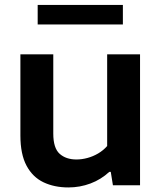

<svg xmlns="http://www.w3.org/2000/svg" viewBox="-20 -772 674 800"><path d="M265 9Q206.5 9 161.2 -12.5Q116 -34 90.5 -81.8Q65 -129.5 65 -207.5V-545.5H202V-215.5Q202 -155 228.5 -131.2Q255 -107.5 298.5 -107.5Q321 -107.5 344.2 -113.8Q367.5 -120 388.8 -132.5Q410 -145 426.5 -163.5V-545.5H563.5V0H450.5L441.5 -56H435.5Q401 -24 357 -7.5Q313 9 265 9ZM137 -670V-751.5H492V-670Z"/></svg>

Font: Encode Sans SemiExpanded SemiBold
Style: Regular
Weight: 600
Width: 6
Designer: Multiple Designers
Foundry: Impallari Type
Version: Version 3.002